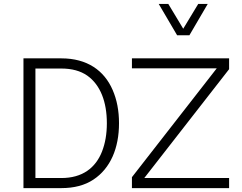

<svg xmlns="http://www.w3.org/2000/svg" viewBox="-20 -967 1243 987"><path d="M591.8 -333.5C591.8 -397 581.1 -454.1 559.1 -504.4C515.6 -605 427.7 -667 295.4 -667H100.6V0H295.4C361.3 0 416.5 -14.6 460.4 -43.9C548.3 -102.1 591.8 -206.1 591.8 -333.5ZM529.3 -333.5C529.3 -278.8 521 -230.5 504.4 -188C471.2 -103.5 403.3 -51.8 295.4 -51.8H162.1V-614.7H295.4C349.6 -614.7 393.6 -602.5 428.2 -578.6C496.6 -530.3 529.3 -442.9 529.3 -333.5ZM1094.2 -615.7 658.2 -56.2V0H1157.7V-51.8H721.7L1157.7 -611.3V-667H658.2V-615.7ZM890.6 -785.6H953.6L1047.9 -946.8H999L921.9 -819.3L845.2 -946.8H795.9Z"/></svg>

Font: Estedad Light
Style: Regular
Weight: 300
Designer: Amin Abedi
Version: Version 7.3